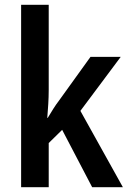

<svg xmlns="http://www.w3.org/2000/svg" viewBox="-20 -780 532 800"><path d="M183 -406V-760H68V0H183V-184L239 -239L364 0H492L315 -318L483 -543H357L226 -361C209 -339 196 -317 179 -289H177C180 -329 183 -364 183 -406Z"/></svg>

Font: Noto Sans Telugu Condensed SemiBold
Style: Regular
Weight: 600
Width: 3
Designer: Jelle Bosma - Monotype Design Team
Foundry: Monotype Imaging Inc.
Version: Version 2.005